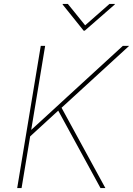

<svg xmlns="http://www.w3.org/2000/svg" viewBox="-20 -962 681 982"><path d="M131.3 -261.7 126 -285.2Q160.6 -316.9 192.4 -345.9Q224.1 -375 255.9 -404.1Q287.6 -433.1 321.8 -464.8L608.4 -727.5H640.6L287.6 -404.3L280.8 -398.9ZM67.9 0 188.5 -727.5H210.9L168 -468.8L138.2 -289.1L135.7 -273.4L90.3 0ZM494.1 0 273.9 -403.3 292 -416 519 0ZM327.1 -941.9 415.5 -832.5 540 -941.9H567.4L566.9 -939L413.6 -805.2H407.7L300.3 -939L300.8 -941.9Z"/></svg>

Font: Inter Thin
Style: Italic
Weight: 250
Italic angle: -9.3988°
Designer: Rasmus Andersson
Foundry: rsms
Version: Version 4.001;git-66647c0bb